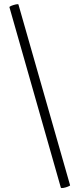

<svg xmlns="http://www.w3.org/2000/svg" viewBox="-20 -752 388 937"><path d="M277 164 26 -717Q26 -720 36 -724Q46 -728 57.5 -730.5Q69 -733 70 -730L322 152Q323 154 312 158.5Q301 163 290 165Q279 167 277 164Z"/></svg>

Font: Cormorant Light SemiBold
Style: Regular
Weight: 600
Version: Version 4.000